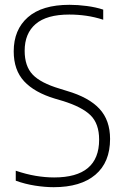

<svg xmlns="http://www.w3.org/2000/svg" viewBox="-20 -769 514 798"><path d="M203 9Q167 9 125.5 2.5Q84 -4 45.5 -18V-59.5Q88 -45 128 -38.2Q168 -31.5 205 -31.5Q392 -31.5 392 -188.5Q392 -255 356.2 -290Q320.5 -325 239 -350L208.5 -359Q123.5 -384.5 80.2 -431.2Q37 -478 37 -555.5Q37 -645.5 95.8 -697.2Q154.5 -749 269 -749Q303.5 -749 341.2 -744Q379 -739 409 -729V-687Q373.5 -698.5 338.5 -703.5Q303.5 -708.5 268 -708.5Q174 -708.5 128.2 -669.2Q82.5 -630 82.5 -558Q82.5 -494 115.8 -459Q149 -424 228 -400.5L258.5 -391Q349 -364.5 393.2 -317Q437.5 -269.5 437.5 -191.5Q437.5 -94.5 376.5 -42.8Q315.5 9 203 9Z"/></svg>

Font: Encode Sans Semi Condensed ExtraLight
Style: Regular
Weight: 200
Width: 4
Designer: Multiple Designers
Foundry: Impallari Type
Version: Version 3.000; ttfautohint (v1.8.3) -l 8 -r 50 -G 200 -x 14 